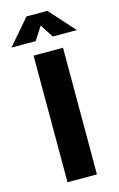

<svg xmlns="http://www.w3.org/2000/svg" viewBox="-177 -941 617 996"><g transform="rotate(-15 131.5 -443.0)"><path d="M56 0V-680H214V0ZM-44 -750 73 -886H185L307 -750H178L132 -821L86 -750Z"/></g></svg>

Font: Cairo Play ExtraBold
Style: Regular
Weight: 800
Version: Version 3.119